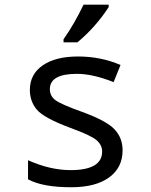

<svg xmlns="http://www.w3.org/2000/svg" viewBox="-20 -786 640 816"><path d="M99.1 -23.9V-105Q193.4 -63 279.8 -63Q414.1 -63 414.1 -142.1Q414.1 -169.9 390.1 -190.4Q366.2 -210.9 279.8 -242.2Q166 -284.7 136.5 -320.1Q106.9 -355.5 106.9 -403.8Q106.9 -470.2 161.4 -508.1Q215.8 -545.9 312 -545.9Q408.7 -545.9 492.2 -509.8L462.9 -437Q374 -472.2 307.1 -472.2Q191.9 -472.2 191.9 -407.2Q191.9 -377.4 216.6 -359.6Q241.2 -341.8 330.1 -310.1Q433.1 -272.5 467 -236.1Q501 -199.7 501 -147Q501 -73.7 443.8 -32Q386.7 9.8 282.2 9.8Q161.1 9.8 99.1 -23.9ZM250 -619.1Q295.9 -684.1 335 -766.1H441.9V-755.9Q387.2 -671.4 309.1 -606H250Z"/></svg>

Font: WenQuanYi Micro Hei Mono
Style: Regular
Weight: 400
Foundry: Ascender Corporation
Version: Version 0.2.0-beta